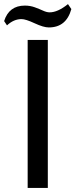

<svg xmlns="http://www.w3.org/2000/svg" viewBox="-52 -924 371 944"><path d="M0 0ZM183.1 0H84V-727.5H183.1ZM298.8 -879.4Q273.9 -789.1 188 -789.1Q162.1 -789.1 118.2 -809.6Q74.2 -830.1 53.7 -830.1Q15.6 -830.1 -17.6 -799.3L-31.7 -820.3Q-7.8 -896.5 70.3 -896.5Q96.2 -896.5 118.9 -888.2Q141.6 -879.9 159.7 -871.6Q177.7 -863.3 191.9 -863.3Q231.9 -863.3 282.2 -903.8Z"/></svg>

Font: Coda
Style: Regular
Weight: 400
Designer: vernon adams
Foundry: vernon adams
Version: Version 2.001; ttfautohint (v0.8) -r 50 -G 200 -x